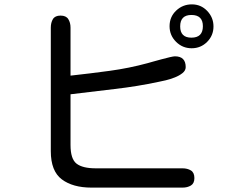

<svg xmlns="http://www.w3.org/2000/svg" viewBox="-20 -857 1040 884"><path d="M862.3 -634.8Q820.3 -634.8 790.5 -664.6Q760.7 -694.3 760.7 -736.3Q760.7 -779.3 791 -808.1Q821.3 -836.9 863.3 -836.9Q905.3 -836.9 934.1 -806.6Q962.9 -776.4 962.9 -735.4Q962.9 -693.4 933.6 -664.1Q904.3 -634.8 862.3 -634.8ZM861.3 -683.6Q914.1 -683.6 914.1 -736.3Q914.1 -788.1 861.3 -788.1Q809.6 -788.1 809.6 -735.4Q809.6 -683.6 861.3 -683.6ZM401.4 6.8Q315.4 6.8 264.6 -31.2Q213.9 -69.3 213.9 -161.1V-729.5Q213.9 -752.9 223.6 -769Q233.4 -785.2 258.8 -785.2Q284.2 -785.2 294.4 -769Q304.7 -752.9 304.7 -729.5V-508.8Q394.5 -518.6 484.4 -530.8Q574.2 -543 660.2 -566.4Q666 -568.4 684.1 -573.2Q702.1 -578.1 723.6 -584Q745.1 -589.8 762.2 -593.8Q779.3 -597.7 785.2 -597.7Q835 -597.7 835 -547.9Q835 -532.2 820.3 -520.5Q805.7 -508.8 784.7 -500.5Q763.7 -492.2 743.2 -487.3Q722.7 -482.4 711.9 -480.5Q611.3 -459 508.8 -447.3Q406.2 -435.5 304.7 -422.9V-189.5Q304.7 -125 332.5 -103.5Q360.4 -82 420.9 -82H820.3Q842.8 -82 858.9 -72.3Q875 -62.5 875 -37.1Q875 -12.7 858.9 -2.9Q842.8 6.8 820.3 6.8Z"/></svg>

Font: Kosugi Maru
Style: Regular
Weight: 400
Designer: MOTOYA
Version: Version 4.002